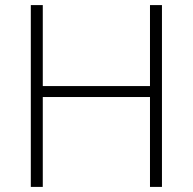

<svg xmlns="http://www.w3.org/2000/svg" viewBox="-20 -734 758 754"><path d="M616 0H569V-353H148V0H101V-714H148V-396H569V-714H616Z"/></svg>

Font: Noto Sans Oriya ExtraLight
Style: Regular
Weight: 250
Version: Version 2.003